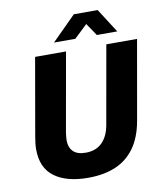

<svg xmlns="http://www.w3.org/2000/svg" viewBox="-95 -956 891 1046"><g transform="rotate(-10 350.5 -433.5)"><path d="M308 12Q189 12 122 -37.5Q55 -87 55 -190Q55 -206 57 -223Q59 -240 62 -258L137 -687H308L231 -252Q230 -242 228.5 -231.5Q227 -221 227 -211Q227 -170 249.5 -147.5Q272 -125 319 -125Q375 -125 409 -158.5Q443 -192 454 -252L531 -687H701L624 -249Q608 -158 566.5 -100.5Q525 -43 460.5 -15.5Q396 12 308 12ZM252 -746 385 -879H517L602 -746H489L422 -845H474L370 -746Z"/></g></svg>

Font: Archivo SemiCondensed ExtraBold
Style: Italic
Weight: 800
Width: 4
Italic angle: -10°
Designer: Hector Gatti
Foundry: Omnibus-Type
Version: Version 2.001